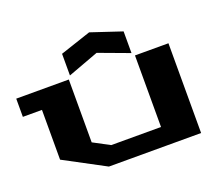

<svg xmlns="http://www.w3.org/2000/svg" viewBox="-153 -1190 1594 1407"><g transform="rotate(-20 643.5 -487.0)"><path d="M0 -558V-700H410V-210L538 -142H926V-700H1187V0H468L149 -170V-558ZM428 -725V-894L668 -974L908 -894V-725L668 -814Z"/></g></svg>

Font: Stalinist One
Style: Regular
Weight: 400
Designer: Jovanny Lemonad
Foundry: Alexey Maslov, Jovanny Lemonad
Version: Version 3.004